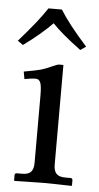

<svg xmlns="http://www.w3.org/2000/svg" viewBox="-51 -678 366 710"><g transform="rotate(5 131.5 -323.0)"><path d="M149.9 -645.5Q180.2 -595.7 251 -516.6L230.5 -502.4Q157.7 -556.2 124 -592.3Q81.5 -548.8 17.6 -502.4L-2.4 -516.6Q69.3 -597.7 100.1 -645.5ZM173.3 -71.8Q173.3 -49.3 183.1 -38.6Q192.9 -27.8 216.3 -27.8H235.4Q243.7 -27.8 243.7 -19.5V-1L241.7 1Q173.3 -1 134.3 -1L30.8 1L28.8 -1V-19.5Q28.8 -27.8 36.6 -27.8H55.7Q79.6 -27.8 89.1 -38.6Q98.6 -49.3 98.6 -71.8V-320.8Q98.6 -357.9 93.3 -370.1Q87.9 -382.3 76.2 -382.3Q58.6 -382.3 34.2 -377.4L29.3 -404.8Q74.7 -412.6 92.5 -417.7Q110.4 -422.9 133.3 -433.6Q150.9 -441.9 158.2 -441.9H173.3Z"/></g></svg>

Font: Libertinage
Style: f
Weight: 400
Designer: OSP
Foundry: OSP
Version: Version 1.0; 2008; OFL relea